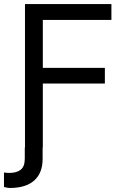

<svg xmlns="http://www.w3.org/2000/svg" viewBox="-44 -727 622 946"><path d="M79.1 0V-707H504.9V-628.9H167V-392.6H472.7V-315.4H167V0H166V55.7Q166 125.5 124.5 162.4Q83 199.2 3.9 199.2Q-1.5 199.2 -6.8 198.2Q-12.2 197.3 -24.4 194.3V123Q-10.7 125 2 125Q38.1 125 58.1 109.1Q78.1 93.3 78.1 54.7V0Z"/></svg>

Font: Pretendard Std
Style: Regular
Weight: 400
Designer: Base glyphs from Inter by Rasmus Andersson; Hangeul glyphs from Noto Sans CJK(Source Han Sans) by Jang Soo-young and Kan
Foundry: Kil Hyung-jin
Version: Version 1.309